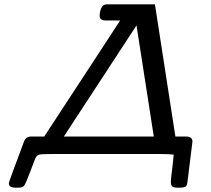

<svg xmlns="http://www.w3.org/2000/svg" viewBox="-20 -714 980 890"><path d="M21 134.8Q21 128.9 91.8 -59.1Q100.6 -81.1 123 -81.1H185.1L537.1 -619.1H471.2Q442.4 -619.1 441.9 -640.1Q441.9 -665 453.1 -683.1Q460 -694.3 477.1 -693.8H698.2L793 -81.1H841.8Q871.6 -81.1 872.1 -58.1Q872.1 -57.1 849.1 127.9Q847.2 146 840.1 150.9Q833 155.8 814.9 155.8H800.8Q784.7 155.8 778.3 149.9Q772 144 772 128.9Q772 117.7 777.1 77.4Q782.2 37.1 785.2 2.9Q767.1 0 729 0H210.9Q168 0 158.4 3.9Q148.9 7.8 142.1 23.9Q133.3 46.9 120.1 82Q99.1 137.2 92 146.5Q85 155.8 66.9 155.8H50.8Q21 155.8 21 134.8ZM275.9 -81.1H692.9L612.8 -596.2Z"/></svg>

Font: CMU Concrete
Style: BoldItalic
Weight: 700
Italic angle: -14.04°
Version: Version 0.7.0